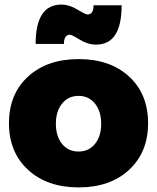

<svg xmlns="http://www.w3.org/2000/svg" viewBox="-20 -808 683 835"><path d="M247 -788Q281 -788 316.5 -766.5Q352 -745 360 -745Q387 -745 387 -785H509Q509 -614 398 -614Q362 -614 327 -635.5Q292 -657 284 -657Q258 -657 258 -617H135Q135 -788 247 -788ZM624 -272Q624 -146 541.5 -69.5Q459 7 322 7Q185 7 102 -69.5Q19 -146 19 -272Q19 -399 102 -475Q185 -551 322 -551Q459 -551 541.5 -475Q624 -399 624 -272ZM322 -391Q277 -391 250 -357.5Q223 -324 223 -270Q223 -215 250 -182Q277 -149 322 -149Q366 -149 393 -182Q420 -215 420 -270Q420 -324 393 -357.5Q366 -391 322 -391Z"/></svg>

Font: Montserrat Extra Bold
Style: Regular
Weight: 800
Designer: Julieta Ulanovsky
Foundry: Julieta Ulanovsky
Version: Version 3.001;PS 003.001;hotconv 1.0.70;makeotf.lib2.5.58329